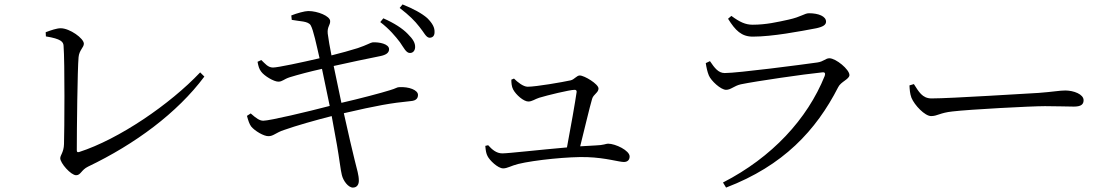

<svg xmlns="http://www.w3.org/2000/svg" viewBox="-20 -804 5040 870"><path d="M187 -658 188 -639C257 -628 267 -614 268 -597C274 -522 272 -212 270 -151C269 -114 253 -101 253 -87C253 -65 301 -10 325 -10C346 -10 348 -34 379 -49C592 -151 783 -292 906 -457L887 -476C751 -332 519 -173 338 -115C330 -113 328 -116 328 -124C328 -216 331 -490 336 -545C339 -577 360 -589 360 -606C360 -630 296 -676 255 -676C237 -676 211 -667 187 -658Z M1792 -613C1810 -587 1820 -565 1836 -564C1850 -563 1860 -573 1861 -589C1862 -609 1852 -626 1828 -650C1804 -675 1767 -699 1717 -721L1703 -704C1745 -672 1772 -639 1792 -613ZM1880 -683C1901 -658 1910 -634 1926 -633C1940 -633 1949 -641 1949 -658C1950 -679 1940 -698 1916 -722C1892 -743 1854 -764 1804 -784L1791 -768C1835 -734 1859 -710 1880 -683ZM1099 -279C1105 -257 1110 -242 1118 -231C1134 -211 1176 -186 1197 -187C1219 -187 1230 -203 1267 -215C1320 -234 1412 -260 1483 -278L1507 -146C1517 -90 1524 -28 1529 -11C1535 15 1558 46 1579 46C1599 46 1606 30 1606 15C1606 -11 1598 -34 1587 -79C1577 -118 1559 -197 1538 -291C1689 -326 1751 -337 1842 -346C1868 -348 1874 -361 1874 -374C1874 -396 1833 -412 1788 -409C1779 -409 1774 -403 1746 -395C1712 -384 1606 -356 1527 -338L1492 -505C1554 -519 1648 -539 1704 -550C1728 -555 1743 -564 1743 -581C1743 -605 1698 -614 1668 -612C1659 -611 1643 -600 1601 -586C1566 -575 1526 -564 1482 -553C1474 -595 1469 -620 1465 -652C1462 -683 1477 -690 1476 -709C1475 -731 1420 -754 1377 -754C1361 -754 1325 -744 1300 -734L1302 -714C1337 -707 1377 -709 1388 -689C1400 -668 1414 -601 1428 -540C1346 -521 1239 -498 1217 -498C1194 -498 1181 -516 1164 -532L1147 -524C1151 -503 1154 -492 1163 -480C1177 -460 1221 -434 1241 -434C1260 -434 1265 -445 1293 -454C1332 -466 1385 -480 1439 -492L1474 -324C1375 -298 1202 -257 1173 -257C1157 -257 1142 -267 1116 -290Z M2179 -143C2181 -120 2183 -109 2189 -97C2198 -78 2236 -41 2260 -41C2279 -41 2296 -53 2328 -61C2402 -79 2560 -95 2641 -92C2726 -89 2784 -70 2807 -70C2823 -70 2833 -79 2833 -95C2833 -122 2769 -153 2735 -153C2726 -153 2715 -146 2679 -145L2609 -141C2627 -213 2652 -319 2663 -356C2669 -377 2692 -384 2692 -403C2692 -423 2628 -462 2607 -462C2593 -462 2583 -444 2566 -440C2530 -432 2409 -411 2371 -411C2351 -411 2325 -432 2309 -448L2297 -443C2297 -430 2298 -412 2305 -399C2318 -374 2353 -344 2374 -344C2391 -344 2404 -355 2423 -361C2459 -372 2561 -397 2584 -397C2590 -397 2593 -394 2593 -388C2587 -345 2565 -220 2549 -136C2422 -125 2284 -109 2256 -109C2229 -109 2209 -127 2192 -146Z M3178 -518C3181 -498 3185 -479 3192 -462C3202 -438 3246 -397 3270 -397C3292 -397 3306 -415 3337 -422C3405 -436 3624 -468 3705 -476C3718 -478 3721 -472 3717 -460C3638 -264 3478 -91 3256 23L3270 46C3529 -53 3678 -213 3778 -409C3790 -434 3829 -445 3829 -464C3829 -489 3768 -540 3738 -540C3721 -540 3712 -525 3684 -521C3614 -511 3323 -473 3264 -473C3235 -473 3218 -496 3197 -527ZM3679 -676C3711 -683 3723 -692 3723 -706C3723 -730 3689 -744 3646 -744C3625 -744 3612 -728 3553 -715C3502 -704 3452 -692 3390 -692C3358 -692 3332 -704 3294 -732L3279 -719C3312 -666 3340 -638 3391 -638C3480 -638 3605 -662 3679 -676Z M4121 -423 4101 -417C4102 -397 4103 -380 4110 -361C4124 -327 4171 -278 4199 -278C4228 -278 4239 -293 4296 -299C4371 -308 4652 -323 4715 -323C4776 -323 4811 -321 4846 -321C4880 -321 4890 -332 4890 -350C4890 -377 4845 -394 4807 -394C4781 -394 4753 -388 4686 -383C4640 -381 4290 -358 4201 -358C4159 -358 4143 -389 4121 -423Z"/></svg>

Font: Harano Aji Mincho CN
Style: Regular
Weight: 400
Foundry: Masamichi Hosoda
Version: HaranoAjiMinchoCN-Regular version 20230610;ttx 4.39.4